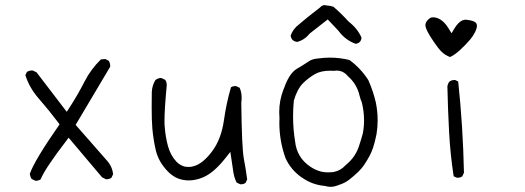

<svg xmlns="http://www.w3.org/2000/svg" viewBox="-20 -721 2040 746"><path d="M116.7 -19Q118.2 -18.6 119.9 -18.6Q121.6 -18.6 123.8 -18.8Q126 -19 128.4 -20Q133.3 -21 137.7 -23.9Q155.3 -66.9 236.8 -172.9L246.6 -186L376.5 -32.2L391.1 -24.9Q392.6 -24.4 393.8 -24.4Q395 -24.4 396.5 -24.7Q397.9 -24.9 399.7 -25.1Q401.4 -25.4 403.1 -25.9Q404.8 -26.4 406.7 -26.9Q409.7 -27.8 412.6 -29.8L419.4 -43.9Q416.5 -75.7 391.6 -101.6L273.9 -235.8L408.2 -461.9Q408.2 -462.9 408.2 -464.4Q408.2 -476.1 402.3 -484.9L389.2 -491.7L372.1 -490.2Q333 -452.1 308.6 -404.3Q281.7 -351.6 249.5 -302.2L239.3 -286.6L122.1 -439.9L107.9 -446.8Q106.4 -447.3 105.5 -447.3Q93.3 -447.3 84.5 -441.4L78.6 -429.2Q93.8 -380.4 129.9 -338.9Q170.4 -292.5 206.1 -245.1L211.4 -237.8Q114.3 -98.6 95.7 -45.4Q97.2 -34.7 102.5 -25.9Z M915 -4.9Q926.3 -4.9 934.1 -10.3L940.4 -23.9Q935.1 -64.5 927.2 -105.5Q919.4 -149.9 917.5 -322.3Q918.9 -333 918.9 -341.8Q918.9 -362.8 911.1 -379.9L897.9 -386.2Q896.5 -386.7 893.3 -386.7Q890.1 -386.7 885.7 -385.5Q881.3 -384.3 877.4 -381.8Q859.4 -320.3 850.1 -253.9Q839.8 -181.2 804.7 -133.8Q768.6 -85 732.4 -75.2Q721.7 -72.3 714.1 -72.3Q706.5 -72.3 700.7 -73.2Q694.8 -74.2 689 -76.7Q676.3 -82 666 -92.3Q642.6 -117.2 632.8 -152.8Q623.5 -186 620.1 -226.6Q619.1 -236.3 619.1 -251Q619.1 -295.4 627.4 -384.8Q627.9 -387.2 627.9 -389.6Q627.9 -401.9 622.1 -410.6L607.9 -417.5Q606.9 -418 603.5 -418Q600.1 -418 594.7 -416Q589.4 -414.1 584 -410.2Q571.3 -390.1 569.8 -363.8Q569.3 -332 569.3 -305.7Q569.3 -253.9 571.8 -223.6Q575.7 -178.7 585 -138.7Q595.7 -91.3 633.3 -53.7Q660.2 -26.9 692.4 -22Q702.6 -20 712.9 -20Q741.2 -20 769.5 -32.2Q811 -49.8 856 -106.9L875 -130.9Q883.3 -74.2 886.7 -52Q890.1 -29.8 899.4 -11.7L912.6 -5.4Q914.1 -4.9 915 -4.9Z M1064.9 -285.2Q1064.9 -273.4 1065.9 -260.3Q1065.4 -251.5 1065.4 -244.1Q1065.4 -172.9 1089.4 -106.4Q1110.4 -60.5 1152.8 -31.2H1153.3Q1192.4 -2.9 1242.7 1.5Q1253.9 4.9 1263.7 4.9Q1279.8 4.9 1296.4 -2.4Q1318.4 -8.8 1336.9 -22.9Q1377.9 -55.2 1394 -79.1Q1419.4 -116.7 1429.2 -146Q1436.5 -167.5 1442.9 -199.7Q1447.3 -226.6 1447.3 -252.9Q1447.3 -288.1 1440.4 -322.3Q1429.7 -368.2 1411.1 -409.7Q1381.3 -456.1 1337.9 -487.8Q1300.3 -497.1 1262.2 -497.1Q1239.3 -497.1 1215.3 -493.7Q1193.8 -492.2 1180.2 -482.9Q1163.1 -471.2 1133.3 -453.6Q1107.4 -438.5 1087.9 -390.1Q1085.4 -381.8 1081.5 -373.5Q1064.9 -331.1 1064.9 -285.2ZM1233.9 -699.7Q1229 -698.2 1222.7 -691.4Q1167.5 -648.9 1143.1 -627.4Q1118.2 -608.9 1109.4 -583Q1110.8 -571.8 1116.7 -565.9Q1122.6 -560.1 1134.3 -558.1Q1163.1 -565.4 1183.1 -590.3L1184.1 -591.3L1253.4 -645.5L1294.4 -602.1Q1321.8 -564.9 1361.8 -550.8Q1375.5 -552.7 1380.9 -562Q1383.8 -566.9 1384.8 -574.2Q1369.6 -609.9 1335 -636.7Q1306.2 -668.5 1275.4 -694.8Q1264.2 -698.7 1250 -699.7Q1244.6 -701.2 1241.2 -701.2Q1237.8 -701.2 1233.9 -699.7ZM1287.6 -446.8Q1313.5 -446.8 1331.5 -425.3Q1366.7 -394.5 1377 -349.6Q1380.4 -335 1385.7 -323.7Q1394.5 -288.6 1394.5 -253.4Q1394.5 -228 1389.6 -202.1Q1383.8 -180.7 1377 -160.2Q1363.3 -111.8 1323.7 -80.1Q1304.2 -58.1 1274.4 -52.2Q1265.1 -51.3 1253.4 -51.3Q1241.7 -51.3 1228 -54.2Q1206.1 -59.6 1186 -73.2Q1133.3 -108.4 1126.5 -171.9Q1118.7 -220.7 1118.7 -269Q1118.7 -298.8 1121.6 -329.6Q1134.8 -375 1156.7 -397Q1178.7 -418.9 1204.6 -433.6Q1227.5 -446.3 1263.2 -446.3Q1269.5 -446.3 1276.9 -445.8Q1282.2 -446.8 1287.6 -446.8ZM1276.9 -445.8H1274.9Q1275.9 -445.8 1276.9 -445.8ZM1126.5 -171.9Q1126.5 -171.9 1126.5 -171.9ZM1323.7 -80.1 1324.7 -81.5Q1324.2 -80.6 1323.7 -80.1ZM1377 -160.2V-160.6Q1377 -160.2 1377 -160.2ZM1331.5 -425.3 1331.1 -425.8Q1331.5 -425.8 1331.5 -425.3Z M1830.6 -607.4Q1833 -614.7 1833 -620.6Q1833 -628.4 1828.6 -632.8Q1820.3 -641.1 1793.9 -644Q1792 -644.5 1789.6 -644.5Q1783.2 -644.5 1776.1 -641.6Q1769 -638.7 1761.2 -630.9Q1752.9 -622.6 1745.6 -610.4L1734.4 -591.8L1723.1 -610.4Q1704.1 -641.6 1679.2 -650.9Q1669.9 -653.8 1663.1 -653.8Q1657.2 -653.8 1653.8 -652.3Q1648.9 -649.9 1643.3 -644.5Q1637.7 -639.2 1635.3 -633.8Q1632.8 -628.4 1632.8 -624Q1632.8 -605.5 1666.5 -557.1Q1684.6 -530.8 1693.4 -522.2Q1702.1 -513.7 1710.4 -508.3Q1718.8 -502.9 1728.5 -499.5Q1744.1 -505.9 1766.1 -525.4Q1792 -549.3 1807.6 -568.4Q1823.2 -587.4 1830.6 -607.4ZM1754.4 -30.8Q1755.9 -30.3 1758.1 -30.3Q1760.3 -30.3 1763.7 -30.8Q1770 -31.7 1775.9 -35.6L1782.7 -49.8Q1778.8 -230.5 1760.3 -404.3L1749.5 -409.7Q1748 -410.2 1746.6 -410.2Q1733.9 -410.2 1726.1 -403.8Q1719.7 -395.5 1718.3 -384.8Q1720.2 -295.9 1724.9 -208.5Q1729.5 -121.1 1742.7 -36.1Z"/></svg>

Font: NaikaiFont
Style: ExtraLight
Weight: 200
Version: Version 1.89